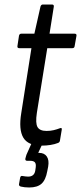

<svg xmlns="http://www.w3.org/2000/svg" viewBox="-20 -636 358 849"><path d="M164 8Q104 8 83 -27.5Q62 -63 74 -136L119 -423H65Q56 -423 57 -432L64 -478Q66 -487 74 -487H132L159 -607Q162 -616 169 -616H210Q219 -616 218 -607L199 -487H310Q320 -487 318 -477L310 -432Q309 -423 300 -423H189L143 -137Q136 -91 146 -74Q156 -57 186 -57Q203 -57 217.5 -60.5Q232 -64 245 -69Q255 -73 253 -62L245 -14Q244 -7 237 -4Q222 2 203 5Q184 8 164 8ZM109 193Q99 193 89.5 192Q80 191 72 189Q63 186 64 179L69 150Q71 141 78 142Q85 143 91.5 144Q98 145 104 145Q132 145 136 118L138 104Q140 88 134 81.5Q128 75 113 75H100Q91 75 92 66Q93 61 94.5 56.5Q96 52 97 48L127 -19Q131 -28 137 -28H171Q176 -28 177.5 -25.5Q179 -23 176 -18L149 40H153Q176 40 187 56Q198 72 193 101L189 121Q182 160 163.5 176.5Q145 193 109 193Z"/></svg>

Font: Sofia Sans Condensed
Style: Italic
Weight: 400
Italic angle: -9°
Designer: Botio Nikoltchev, Ani Petrova
Foundry: lettersoup
Version: Version 4.101